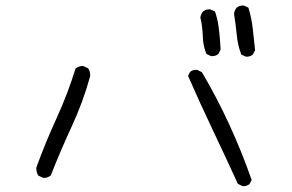

<svg xmlns="http://www.w3.org/2000/svg" viewBox="-20 -711 1040 685"><path d="M735.8 -510.7Q750 -510.7 758.8 -518.1L767.1 -534.2Q763.2 -605.5 755.9 -638.2Q752.4 -654.3 747.1 -669.9L731.4 -677.2Q729.5 -677.7 727.5 -677.7Q713.4 -677.7 704.1 -669.9Q696.8 -660.6 694.8 -648.9Q702.6 -615.7 703.6 -579.6Q704.6 -547.4 716.3 -518.6L731.9 -511.2Q733.9 -510.7 735.8 -510.7ZM856 -509.3Q857.9 -508.8 861.8 -508.8Q865.7 -508.8 871.3 -510.5Q877 -512.2 881.8 -516.1L890.1 -531.7Q886.2 -571.8 881.6 -610.4Q877 -648.9 866.2 -683.6L851.1 -690.9Q849.1 -691.4 847.7 -691.4Q833.5 -691.4 824.2 -683.6Q816.9 -674.3 814.9 -662.1Q820.8 -625.5 824.7 -586.4Q828.1 -549.3 840.8 -516.6ZM136.2 -76.2Q150.4 -76.2 161.1 -85Q195.8 -173.3 236.1 -260.3Q276.4 -347.2 301.3 -438Q301.8 -440.4 301.8 -442.4Q301.8 -456.5 294.4 -467.3L277.8 -475.1Q276.4 -475.6 274.9 -475.6Q273.4 -475.6 271.7 -475.3Q270 -475.1 268.6 -474.9Q267.1 -474.6 265.6 -474.4Q264.2 -474.1 262.7 -473.6Q261.2 -473.1 260 -472.7Q258.8 -472.2 257.3 -471.4Q255.9 -470.7 254.4 -470.2Q252 -468.8 249.5 -466.8Q222.2 -377.4 182.4 -290.5Q142.6 -203.6 109.9 -114.3Q109.4 -112.3 109.4 -109.4Q109.4 -106.4 110.4 -102.1Q111.3 -92.8 116.7 -84.5L133.3 -76.7Q134.8 -76.2 136.2 -76.2ZM844.2 -47.4Q846.2 -46.9 848.1 -46.9Q850.1 -46.9 852.8 -47.1Q855.5 -47.4 858.9 -48.3Q865.2 -50.3 870.1 -54.2L877.9 -68.8Q804.7 -277.3 700.2 -453.6L684.1 -461.4Q682.1 -461.9 681.2 -461.9Q680.2 -461.9 678.7 -461.7Q677.2 -461.4 675.3 -461.4Q673.3 -461.4 671.4 -460.9Q669.4 -460.4 667.7 -460Q666 -459.5 664.1 -458.5Q661.1 -457 658.2 -454.6L650.9 -440.4Q692.9 -344.2 738.5 -248.3Q784.2 -152.3 828.6 -55.2Z"/></svg>

Font: NaikaiFont
Style: Light
Weight: 300
Version: Version 1.89